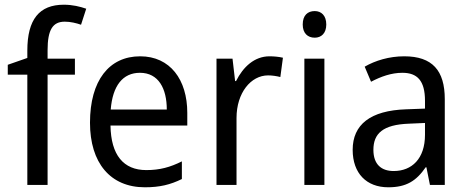

<svg xmlns="http://www.w3.org/2000/svg" viewBox="-20 -785 1983 815"><path d="M298 -468V-536H182V-572C182 -659 204 -693 255 -693C279 -693 304 -687 324 -680L346 -748C320 -757 288 -765 251 -765C147 -765 96 -703 96 -570V-539L13 -510V-468H96V0H182V-468Z M575 -546C443 -546 362 -443 362 -264C362 -94 448 10 595 10C658 10 703 -1 752 -25V-100C702 -75 658 -63 601 -63C504 -63 451 -127 449 -252H775V-306C775 -447 702 -546 575 -546ZM574 -476C653 -476 688 -409 688 -320H450C458 -421 501 -476 574 -476Z M1124 -546C1060 -546 1012 -501 982 -441H978L967 -536H899V0H984V-284C984 -391 1045 -465 1118 -465C1135 -465 1155 -462 1170 -458L1181 -540C1164 -544 1143 -546 1124 -546Z M1316 -738C1286 -738 1265 -720 1265 -681C1265 -644 1286 -625 1316 -625C1344 -625 1365 -644 1365 -681C1365 -719 1344 -738 1316 -738ZM1357 -536H1272V0H1357Z M1696 -546C1632 -546 1573 -528 1528 -502L1555 -438C1597 -460 1641 -476 1688 -476C1751 -476 1784 -443 1784 -357V-324L1704 -321C1552 -316 1477 -256 1477 -149C1477 -49 1536 10 1628 10C1705 10 1747 -17 1787 -75H1790L1805 0H1868V-364C1868 -486 1815 -546 1696 -546ZM1716 -260 1784 -263V-213C1784 -111 1728 -59 1651 -59C1599 -59 1565 -87 1565 -149C1565 -218 1605 -256 1716 -260Z"/></svg>

Font: Noto Sans Bengali UI SemiCondensed
Style: Regular
Weight: 400
Width: 4
Designer: Jelle Bosma - Monotype Design Team
Foundry: Monotype Imaging Inc.
Version: Version 2.003